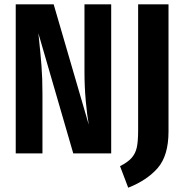

<svg xmlns="http://www.w3.org/2000/svg" viewBox="-20 -712 853 891"><path d="M496 0H320L158 -558L161 -530Q168 -464 172.5 -407Q177 -350 177 -277V0H53V-692H229L392 -133Q384 -177 378 -243.5Q372 -310 372 -380V-692H496ZM762 -102Q762 10 712 67.5Q662 125 575 159L537 59Q573 41 591 20.5Q609 0 615 -28.5Q621 -57 621 -107V-692H762Z"/></svg>

Font: Fira Sans Extra Condensed SemiBold
Style: Regular
Weight: 600
Width: 1
Designer: Carrois Corporate & Edenspiekermann AG
Foundry: Carrois Corporate GbR & Edenspiekermann AG
Version: Version 4.203